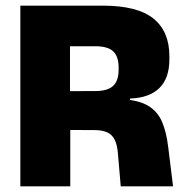

<svg xmlns="http://www.w3.org/2000/svg" viewBox="-20 -659 655 679"><path d="M592 0H407L397 -116.5Q394.5 -147 385.5 -165Q376.5 -183 359 -191Q341.5 -199 313 -199L178 -199.5V-336.5L317 -337Q360.5 -337 380 -355.2Q399.5 -373.5 399.5 -412V-420.5Q399.5 -459 380.5 -477.2Q361.5 -495.5 317 -495.5H177.5V-639H343.5Q466 -639 522.5 -593.5Q579 -548 579 -460.5V-449Q579 -382.5 543.8 -347.8Q508.5 -313 440 -310.5V-284.5L412 -308.5Q471.5 -304.5 504.2 -284.8Q537 -265 552.8 -228.8Q568.5 -192.5 575 -138ZM228.5 0H52V-639H227.5V-287L228.5 -220Z"/></svg>

Font: Anek Devanagari Medium ExtraBold
Style: Regular
Weight: 800
Version: Version 1.003